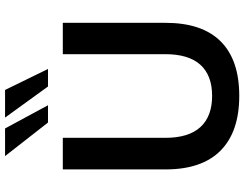

<svg xmlns="http://www.w3.org/2000/svg" viewBox="-126 -854 989 778"><g transform="rotate(-90 369.0 -464.5)"><path d="M370 10Q225 10 148.5 -65.5Q72 -141 72 -289V-705H200V-290Q200 -195 243.5 -147.5Q287 -100 370 -100Q453 -100 496 -147.5Q539 -195 539 -290V-705H666V-289Q666 -141 591 -65.5Q516 10 370 10ZM408 -765 282 -939H394L479 -765ZM262 -765 126 -939H238L332 -765Z"/></g></svg>

Font: Nunito Sans 12pt ExtraLight
Style: Regular
Weight: 200
Designer: Vernon Adams
Foundry: Vernon Adams
Version: Version 3.101;gftools[0.9.27]